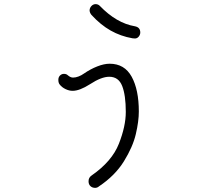

<svg xmlns="http://www.w3.org/2000/svg" viewBox="-20 -841 1040 928"><path d="M413 -792Q414 -804 422.5 -812.5Q431 -821 442 -821Q454 -821 462 -813Q543 -729 632 -714Q658 -709 658 -684Q658 -673 650.5 -664Q643 -655 632 -655Q624 -655 620 -656Q563 -666 514.5 -693.5Q466 -721 422 -769Q413 -780 413 -792ZM408 35Q408 17 423 7Q521 -61 554.5 -146Q588 -231 588 -300Q588 -381 570.5 -425.5Q553 -470 508 -470Q470 -470 415 -434Q365 -402 331 -402Q314 -402 296.5 -410.5Q279 -419 269 -432Q262 -440 262 -455Q262 -468 270 -476Q278 -484 289 -484Q301 -484 308 -477Q321 -466 333 -466Q346 -466 360 -471.5Q374 -477 385 -485Q417 -507 450 -520Q483 -533 510 -533Q582 -533 616.5 -470Q651 -407 651 -302Q651 -255 636.5 -193Q622 -131 579 -61.5Q536 8 458 60Q455 63 450 65Q445 67 440 67Q426 67 417 58.5Q408 50 408 35Z"/></svg>

Font: Tsukimi Rounded
Style: Regular
Weight: 400
Designer: Takashi Funayama
Foundry: Takashi Funayama
Version: Version 1.032; ttfautohint (v1.8.3)